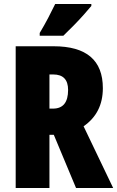

<svg xmlns="http://www.w3.org/2000/svg" viewBox="-20 -947 590 967"><path d="M250 -714Q498 -714 498 -503Q498 -378 401 -311L550 0H363L251 -268H229V0H59V-714ZM248 -572H229V-400H247Q323 -400 323 -494Q323 -572 248 -572ZM440 -917Q426 -900 402.5 -873.5Q379 -847 351.5 -819Q324 -791 299 -767H180V-781Q204 -821 223 -857.5Q242 -894 258 -927H440Z"/></svg>

Font: Noto Sans Gurmukhi UI ExtraCondensed Black
Style: Regular
Weight: 900
Width: 2
Designer: Jelle Bosma - Monotype Design Team
Foundry: Monotype Imaging Inc.
Version: Version 2.004; ttfautohint (v1.8.4.7-5d5b)